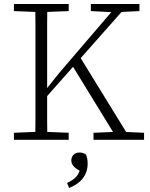

<svg xmlns="http://www.w3.org/2000/svg" viewBox="-20 -694 746 953"><path d="M155 0Q156 -51 156 -102Q156 -153 156 -204.5Q156 -256 156 -307V-367Q156 -418 156 -469.5Q156 -521 156 -572Q156 -623 155 -674H215Q214 -623 214 -572Q214 -521 214 -470Q214 -419 214 -367V-251Q214 -217 214 -176.5Q214 -136 214 -91.5Q214 -47 215 0ZM49 0V-35L174 -40H197L321 -35V0ZM49 -639V-674H321V-639L196 -634H175ZM444 0V-35L564 -40H583L695 -35V0ZM431 -639V-674H672V-639L569 -634L547 -633ZM190 -190 188 -247H206L274 -332L567 -674H618ZM565 0 333 -378 371 -421 630 0ZM415 120Q415 146 404.5 169Q394 192 373.5 209.5Q353 227 323 239L313 214Q342 201 358 183.5Q374 166 379 139L388 159Q360 147 347 133Q334 119 334 103Q334 85 345 74Q356 63 375 63Q385 63 393.5 66Q402 69 408 75Q411 84 413 93.5Q415 103 415 120Z"/></svg>

Font: Source Serif 4 Light
Style: Regular
Weight: 300
Designer: Frank Grießhammer
Foundry: Adobe Systems Incorporated
Version: Version 4.004;hotconv 1.0.116;makeotfexe 2.5.65601